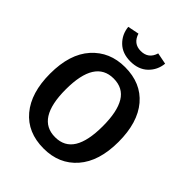

<svg xmlns="http://www.w3.org/2000/svg" viewBox="-255 -1050 1201 1201"><g transform="rotate(45 345.5 -449.0)"><path d="M346 15Q203 15 123 -80.5Q43 -176 43 -345Q43 -519 127 -612.5Q211 -706 346 -706Q488 -706 568 -611.5Q648 -517 648 -346Q648 -174 565.5 -79.5Q483 15 346 15ZM346 -86Q429 -86 469 -151Q509 -216 509 -346Q509 -474 469.5 -539.5Q430 -605 346 -605Q182 -605 182 -345Q182 -86 346 -86ZM344 -754Q273 -754 230.5 -795.5Q188 -837 182 -898L257 -913Q278 -846 344 -846Q412 -846 432 -913L508 -898Q502 -837 459 -795.5Q416 -754 344 -754Z"/></g></svg>

Font: Trujillo Medium
Style: Regular
Weight: 500
Designer: Fira Sans original fonts by bBox Type GmbH, Carrois Corporate GbR, & Edenspiekermann AG / Changes by Cristiano Sobral
Foundry: Fira Sans original fonts by bBox Type GmbH, Carrois Corporate GbR, & Edenspiekermann AG / Changes by Cristiano Sobral
Version: Version 4.301;October 17, 2021;FontCreator 14.0.0.2814 64-bi